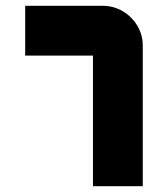

<svg xmlns="http://www.w3.org/2000/svg" viewBox="-20 -643 580 663"><path d="M301 0V-471Q306 -466 311 -461Q316 -456 321 -451H67V-623H334Q372 -623 403.5 -604.5Q435 -586 454 -554.5Q473 -523 473 -485V0Z"/></svg>

Font: Mada Black
Style: Regular
Weight: 900
Designer: Khaled Hosny
Version: Version 1.5